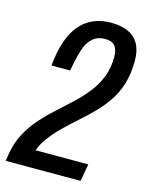

<svg xmlns="http://www.w3.org/2000/svg" viewBox="-123 -767 645 835"><g transform="rotate(15 200.0 -349.5)"><path d="M-15 0 -10 -33Q-1 -85 21 -126Q43 -167 73.5 -201.5Q104 -236 138.5 -267Q173 -298 205.5 -328.5Q238 -359 265 -393Q292 -427 308 -467.5Q324 -508 324 -559Q324 -590 311 -607Q298 -624 265 -624Q233 -624 212 -606Q191 -588 180 -558.5Q169 -529 162 -494L154 -452H70Q76 -517 92.5 -564Q109 -611 135 -640.5Q161 -670 195.5 -684.5Q230 -699 273 -699Q319 -699 350.5 -684.5Q382 -670 398.5 -640.5Q415 -611 415 -565Q415 -507 401 -461.5Q387 -416 362.5 -380Q338 -344 308 -313.5Q278 -283 245 -254Q212 -225 181 -194.5Q150 -164 125 -129Q116 -116 109.5 -103.5Q103 -91 99 -78H336L322 0Z"/></g></svg>

Font: Archivo ExtraCondensed Medium
Style: Italic
Weight: 500
Width: 2
Italic angle: -10°
Designer: Hector Gatti
Foundry: Omnibus-Type
Version: Version 2.001